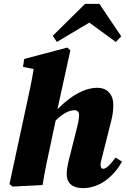

<svg xmlns="http://www.w3.org/2000/svg" viewBox="-20 -957 651 993"><path d="M45 8 200 0C212 -73 223 -125 243 -217L268 -334C305 -371 339 -387 366 -387C379 -387 389 -378 389 -362C389 -347 385 -322 377 -292L342 -153C335 -127 325 -88 325 -56C325 -10 355 16 409 16C501 16 572 -51 611 -121L578 -142C548 -102 528 -84 514 -84C505 -84 500 -91 500 -104C500 -114 503 -125 507 -141L555 -331C563 -362 566 -389 566 -414C566 -474 529 -503 485 -503C419 -503 349 -465 277 -392L344 -697L328 -711L105 -652L99 -611L154 -600C144 -535 129 -469 115 -404L29 -5ZM494 -937H420L253 -772L274 -740L442 -840L579 -740L607 -769Z"/></svg>

Font: Source Serif Pro Black
Style: Italic
Weight: 900
Italic angle: -12°
Designer: Frank Grießhammer
Foundry: Adobe Systems Incorporated
Version: Version 3.001;hotconv 1.0.111;makeotfexe 2.5.65597